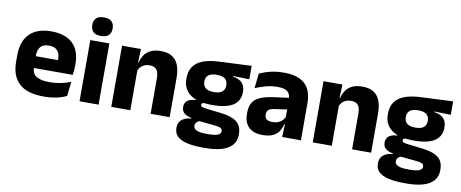

<svg xmlns="http://www.w3.org/2000/svg" viewBox="-73 -1008 3648 1519"><g transform="rotate(10 1751.0 -248.0)"><path d="M295 12.5Q161 12.5 97 -47.2Q33 -107 33 -221.5V-272.5Q33 -385.5 93 -445.8Q153 -506 267.5 -506Q344.5 -506 395.8 -479.8Q447 -453.5 472.8 -405Q498.5 -356.5 498.5 -288.5V-272Q498.5 -253 496.8 -233.2Q495 -213.5 492 -196.5H354Q356 -225.5 356.5 -251.2Q357 -277 357 -298Q357 -328.5 347.5 -349.2Q338 -370 318.2 -381Q298.5 -392 267.5 -392Q221.5 -392 200.2 -367.2Q179 -342.5 179 -297V-252L180 -235.5V-200.5Q180 -181.5 186.2 -164.5Q192.5 -147.5 208.2 -134.8Q224 -122 251.8 -114.8Q279.5 -107.5 322.5 -107.5Q368 -107.5 410 -116.2Q452 -125 490.5 -140L478 -25Q444 -7.5 397.5 2.5Q351 12.5 295 12.5ZM114 -196.5V-291H461V-196.5Z M581.5 0V-491.5H734.5V0ZM658 -538Q615 -538 595.5 -557.8Q576 -577.5 576 -611V-614.5Q576 -648 595.5 -667.5Q615 -687 658 -687Q700 -687 719.8 -667.5Q739.5 -648 739.5 -614.5V-611Q739.5 -577 719.8 -557.5Q700 -538 658 -538Z M1152.5 0V-289Q1152.5 -316 1145.5 -335.8Q1138.5 -355.5 1122 -366Q1105.5 -376.5 1077 -376.5Q1053.5 -376.5 1035.5 -368.2Q1017.5 -360 1005.2 -345.8Q993 -331.5 987 -313.5L963.5 -385H989.5Q997.5 -418.5 1015.8 -445Q1034 -471.5 1066 -487.2Q1098 -503 1147 -503Q1202 -503 1237 -481.8Q1272 -460.5 1288.8 -418.5Q1305.5 -376.5 1305.5 -313.5V0ZM836.5 0V-491.5H988.5L983.5 -368.5L989.5 -354V0Z M1620.5 -153Q1502 -153 1442.5 -197Q1383 -241 1383 -320.5V-327Q1383 -381 1407.2 -418.2Q1431.5 -455.5 1482 -476Q1532.5 -496.5 1611.5 -500.5L1874 -512.5V-404.5L1743.5 -408V-403Q1777 -397.5 1798.8 -384.2Q1820.5 -371 1831.2 -349.8Q1842 -328.5 1842 -297.5V-294Q1842 -225.5 1787.8 -189.2Q1733.5 -153 1620.5 -153ZM1613 79.5H1628Q1664 79.5 1686.2 75Q1708.5 70.5 1719 61.5Q1729.5 52.5 1729.5 39V38Q1729.5 20.5 1714.8 13Q1700 5.5 1670.5 3L1525.5 -11.5L1559 -13.5Q1544 -11 1533.2 -5Q1522.5 1 1516.2 10Q1510 19 1510 32V33Q1510 48 1521 58.5Q1532 69 1554.8 74.2Q1577.5 79.5 1613 79.5ZM1605.5 191.5Q1531.5 191.5 1479.2 179.8Q1427 168 1400 142.5Q1373 117 1373 75V73Q1373 44.5 1385.5 25Q1398 5.5 1421.5 -5.5Q1445 -16.5 1476.5 -19V-24Q1438 -31 1417.2 -48.5Q1396.5 -66 1396.5 -97.5V-98Q1396.5 -120.5 1406.8 -136Q1417 -151.5 1437 -159.8Q1457 -168 1486 -169.5V-186L1599 -157.5L1566 -158Q1548.5 -158 1541.2 -153.5Q1534 -149 1534 -140V-139.5Q1534 -128.5 1545.8 -123.8Q1557.5 -119 1584 -116L1700.5 -102.5Q1785.5 -92.5 1827 -60.5Q1868.5 -28.5 1868.5 38.5V41.5Q1868.5 92.5 1839.8 125.8Q1811 159 1756.8 175.2Q1702.5 191.5 1624.5 191.5ZM1615.5 -256Q1645 -256 1664.2 -263.8Q1683.5 -271.5 1693.2 -286.8Q1703 -302 1703 -323.5V-328Q1703 -349.5 1693.5 -364.5Q1684 -379.5 1664.8 -387.2Q1645.5 -395 1615.5 -395H1615Q1584.5 -395 1565 -387Q1545.5 -379 1536.2 -364Q1527 -349 1527 -327.5V-323.5Q1527 -302 1536.8 -286.8Q1546.5 -271.5 1566 -263.8Q1585.5 -256 1615.5 -256Z M2209.5 0 2214 -123 2210.5 -130.5V-284L2209.5 -304Q2209.5 -345 2185.5 -364.5Q2161.5 -384 2105 -384Q2055.5 -384 2011 -371.5Q1966.5 -359 1927 -343L1940 -461.5Q1963.5 -472.5 1992.8 -482.2Q2022 -492 2057.5 -498Q2093 -504 2133.5 -504Q2198 -504 2241.5 -489Q2285 -474 2311 -446.5Q2337 -419 2348.5 -380.8Q2360 -342.5 2360 -296.5V0ZM2053 11.5Q1979.5 11.5 1941.5 -25.5Q1903.5 -62.5 1903.5 -131V-144.5Q1903.5 -217 1948.2 -251.8Q1993 -286.5 2090.5 -299L2222.5 -316.5L2231.5 -224.5L2114.5 -207.5Q2079 -203 2064.5 -191Q2050 -179 2050 -155.5V-152Q2050 -129.5 2064.5 -116.2Q2079 -103 2111 -103Q2139 -103 2159.2 -111.5Q2179.5 -120 2192.5 -133.8Q2205.5 -147.5 2212 -164.5L2233.5 -102.5H2208.5Q2200.5 -70.5 2183.8 -44.5Q2167 -18.5 2135.5 -3.5Q2104 11.5 2053 11.5Z M2771 0V-289Q2771 -316 2764 -335.8Q2757 -355.5 2740.5 -366Q2724 -376.5 2695.5 -376.5Q2672 -376.5 2654 -368.2Q2636 -360 2623.8 -345.8Q2611.5 -331.5 2605.5 -313.5L2582 -385H2608Q2616 -418.5 2634.2 -445Q2652.5 -471.5 2684.5 -487.2Q2716.5 -503 2765.5 -503Q2820.5 -503 2855.5 -481.8Q2890.5 -460.5 2907.2 -418.5Q2924 -376.5 2924 -313.5V0ZM2455 0V-491.5H2607L2602 -368.5L2608 -354V0Z M3239 -153Q3120.5 -153 3061 -197Q3001.5 -241 3001.5 -320.5V-327Q3001.5 -381 3025.8 -418.2Q3050 -455.5 3100.5 -476Q3151 -496.5 3230 -500.5L3492.5 -512.5V-404.5L3362 -408V-403Q3395.5 -397.5 3417.2 -384.2Q3439 -371 3449.8 -349.8Q3460.5 -328.5 3460.5 -297.5V-294Q3460.5 -225.5 3406.2 -189.2Q3352 -153 3239 -153ZM3231.5 79.5H3246.5Q3282.5 79.5 3304.8 75Q3327 70.5 3337.5 61.5Q3348 52.5 3348 39V38Q3348 20.5 3333.2 13Q3318.5 5.5 3289 3L3144 -11.5L3177.5 -13.5Q3162.5 -11 3151.8 -5Q3141 1 3134.8 10Q3128.5 19 3128.5 32V33Q3128.5 48 3139.5 58.5Q3150.5 69 3173.2 74.2Q3196 79.5 3231.5 79.5ZM3224 191.5Q3150 191.5 3097.8 179.8Q3045.5 168 3018.5 142.5Q2991.5 117 2991.5 75V73Q2991.5 44.5 3004 25Q3016.5 5.5 3040 -5.5Q3063.5 -16.5 3095 -19V-24Q3056.5 -31 3035.8 -48.5Q3015 -66 3015 -97.5V-98Q3015 -120.5 3025.2 -136Q3035.5 -151.5 3055.5 -159.8Q3075.5 -168 3104.5 -169.5V-186L3217.5 -157.5L3184.5 -158Q3167 -158 3159.8 -153.5Q3152.5 -149 3152.5 -140V-139.5Q3152.5 -128.5 3164.2 -123.8Q3176 -119 3202.5 -116L3319 -102.5Q3404 -92.5 3445.5 -60.5Q3487 -28.5 3487 38.5V41.5Q3487 92.5 3458.2 125.8Q3429.5 159 3375.2 175.2Q3321 191.5 3243 191.5ZM3234 -256Q3263.5 -256 3282.8 -263.8Q3302 -271.5 3311.8 -286.8Q3321.5 -302 3321.5 -323.5V-328Q3321.5 -349.5 3312 -364.5Q3302.5 -379.5 3283.2 -387.2Q3264 -395 3234 -395H3233.5Q3203 -395 3183.5 -387Q3164 -379 3154.8 -364Q3145.5 -349 3145.5 -327.5V-323.5Q3145.5 -302 3155.2 -286.8Q3165 -271.5 3184.5 -263.8Q3204 -256 3234 -256Z"/></g></svg>

Font: Anek Odia
Style: Bold
Weight: 700
Designer: Yesha Goshar & Mahesh Sahu (Odia), Yesha Goshar (Latin)
Foundry: Ek Type
Version: Version 1.003